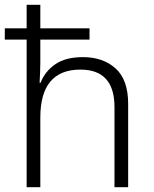

<svg xmlns="http://www.w3.org/2000/svg" viewBox="-20 -780 640 800"><path d="M148 -290Q148 -490 315 -490Q457 -490 457 -334V0H514V-347Q514 -448 461.5 -495Q409 -542 326 -542Q253 -542 210 -512Q167 -482 149 -435H145Q146 -458 147 -477Q148 -496 148 -517V-615H353V-662H148V-760H91V-662H0V-615H91V0H148Z"/></svg>

Font: Noto Sans Mono UI Light
Style: Regular
Weight: 300
Designer: Monotype Design team
Foundry: Monotype Imaging Inc.
Version: 1.000